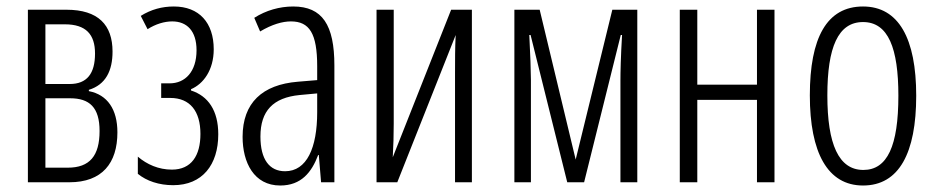

<svg xmlns="http://www.w3.org/2000/svg" viewBox="-20 -562 2887 592"><path d="M327 -403C327 -485 283 -532 185 -532H66V0H194C295 0 342 -59 342 -154C342 -225 311 -270 254 -281V-285C306 -301 327 -344 327 -403ZM273 -397C273 -335 248 -303 195 -303H120V-487H180C245 -487 273 -456 273 -397ZM287 -158C287 -82 257 -45 189 -45H120V-259H196C256 -259 287 -231 287 -158Z M516 -542C480 -542 446 -533 414 -513L435 -472C460 -488 487 -496 511 -496C556 -496 586 -467 586 -407C586 -341 551 -305 503 -305H477V-260H505C566 -260 598 -219 598 -149C598 -82 570 -39 510 -39C469 -39 433 -55 405 -79V-26C432 -4 470 9 514 9C604 9 653 -54 653 -148C653 -221 622 -266 569 -283V-287C607 -303 639 -346 639 -410C639 -492 594 -542 516 -542Z M884 -542C842 -542 800 -530 764 -507L782 -465C819 -487 851 -496 877 -496C934 -496 958 -459 958 -358V-315L898 -310C789 -301 728 -245 728 -140C728 -61 763 10 844 10C909 10 941 -31 961 -84H963L970 0H1011V-360C1011 -485 974 -542 884 -542ZM958 -274V-216C958 -106 926 -34 859 -34C811 -34 783 -70 783 -141C783 -220 822 -261 904 -269Z M1194 -532H1141V0H1205L1385 -454C1383 -416 1383 -375 1383 -337V0H1435V-532H1371L1191 -77C1193 -112 1194 -147 1194 -181Z M1945 -532H1868L1755 -70L1644 -532H1566V0H1617V-316C1617 -341 1615 -398 1612 -454H1616L1729 0H1781L1894 -454H1898C1894 -387 1893 -339 1893 -313V0H1945Z M2130 -532H2076V0H2130V-254H2314V0H2368V-532H2314V-301H2130Z M2805 -267C2805 -443 2751 -542 2641 -542C2529 -542 2477 -445 2477 -268C2477 -91 2532 10 2641 10C2752 10 2805 -90 2805 -267ZM2531 -268C2531 -416 2564 -494 2641 -494C2719 -494 2750 -413 2750 -267C2750 -112 2716 -38 2642 -38C2566 -38 2531 -117 2531 -268Z"/></svg>

Font: Noto Sans Display Condensed Light
Style: Regular
Weight: 300
Width: 3
Designer: Monotype Design Team
Foundry: Monotype Imaging Inc.
Version: Version 1.900